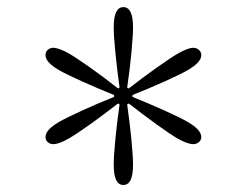

<svg xmlns="http://www.w3.org/2000/svg" viewBox="-20 -861 699 544"><path d="M329.6 -336.9Q302.2 -336.9 302.2 -394Q302.2 -418 306.9 -466.6Q311.5 -515.1 318.8 -564.9L314.5 -567.9Q276.4 -538.1 236.1 -509.3Q195.8 -480.5 174.3 -468.3Q147 -452.6 130.9 -452.6Q121.6 -452.6 115.2 -458.3Q108.9 -463.9 108.9 -473.1Q108.9 -493.2 147.5 -515.6Q168 -527.3 212.2 -547.6Q256.3 -567.9 303.2 -586.4V-591.8Q258.3 -609.9 213.6 -629.9Q168.9 -649.9 147.5 -662.1Q108.9 -684.6 108.9 -704.6Q108.9 -714.4 115.5 -720Q122.1 -725.6 130.9 -725.6Q146 -725.6 174.3 -710Q194.8 -698.2 234.6 -670.2Q274.4 -642.1 314.5 -610.4L318.8 -612.8Q312 -660.6 307.1 -710Q302.2 -759.3 302.2 -783.7Q302.2 -840.8 329.6 -840.8Q356.9 -840.8 356.9 -783.7Q356.9 -759.8 352.3 -711.2Q347.7 -662.6 340.3 -612.8L344.7 -610.4Q382.8 -640.1 423.1 -668.7Q463.4 -697.3 484.4 -709.5Q512.7 -725.6 527.8 -725.6Q536.6 -725.6 543.5 -719.7Q550.3 -713.9 550.3 -704.6Q550.3 -684.6 511.7 -662.1Q491.2 -650.4 446.8 -630.4Q402.3 -610.4 355.5 -591.8V-586.4Q400.4 -568.4 445.6 -548.1Q490.7 -527.8 511.7 -515.6Q550.3 -493.2 550.3 -473.1Q550.3 -463.9 543.5 -458.3Q536.6 -452.6 527.8 -452.6Q511.7 -452.6 484.4 -467.8Q463.9 -479.5 424.3 -508.1Q384.8 -536.6 344.7 -567.9L340.3 -564.9Q347.2 -517.6 352.1 -468Q356.9 -418.5 356.9 -394Q356.9 -336.9 329.6 -336.9Z"/></svg>

Font: Pinar-DS3-FD Light
Style: Regular
Weight: 300
Designer: Amin Abedi
Version: Version 3.000